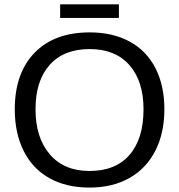

<svg xmlns="http://www.w3.org/2000/svg" viewBox="-20 -846 818 876"><path d="M730 -347.2C730 -419.4 716.4 -482.1 689.2 -535.2C662 -588.2 622.7 -628.7 571.3 -656.5C519.9 -684.3 459.1 -698.2 389.2 -698.2C281.7 -698.2 197.9 -667.2 137.7 -605.2C77.5 -543.2 47.4 -457.2 47.4 -347.2C47.4 -274.9 60.9 -211.7 87.9 -157.5C114.9 -103.3 154.1 -61.8 205.3 -33.2C256.6 -4.6 317.5 9.8 388.2 9.8C458.2 9.8 518.9 -4.7 570.3 -33.7C621.7 -62.7 661.2 -104.2 688.7 -158.2C716.2 -212.2 730 -275.2 730 -347.2ZM634.8 -347.2C634.8 -257.6 613.5 -188.4 571 -139.4C528.6 -90.4 467.6 -65.9 388.2 -65.9C311 -65.9 250.7 -91.2 207.3 -141.8C163.8 -192.5 142.1 -260.9 142.1 -347.2C142.1 -434.1 163.6 -501.6 206.5 -549.8C249.5 -598 310.4 -622.1 389.2 -622.1C467.3 -622.1 527.8 -597.7 570.6 -548.8C613.4 -500 634.8 -432.8 634.8 -347.2ZM522.5 -764.2V-826.2H254.4V-764.2Z"/></svg>

Font: Arimo
Style: Regular
Weight: 400
Designer: Steve Matteson
Foundry: Monotype Imaging Inc.
Version: Version 1.32